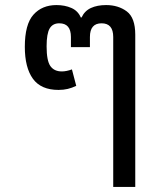

<svg xmlns="http://www.w3.org/2000/svg" viewBox="-20 -547 635 758"><path d="M427 191V-401Q427 -455 381 -455Q335 -455 335 -401V-361H260V-401Q260 -455 214 -455Q188 -455 176 -434.5Q164 -414 164 -364Q164 -307 179 -286Q194 -265 224 -265Q242 -265 264 -273L281 -208Q264 -200 247.5 -196Q231 -192 211 -192Q142 -192 110 -236Q78 -280 78 -362Q78 -451 112 -489Q146 -527 203 -527Q236 -527 262 -515.5Q288 -504 299 -478H302Q314 -504 339 -515.5Q364 -527 399 -527Q447 -527 480.5 -502Q514 -477 514 -410V191Z"/></svg>

Font: Noto Sans Thai UI
Style: Regular
Weight: 400
Designer: Monotype Design Team
Foundry: Monotype Imaging Inc.
Version: Version 2.000